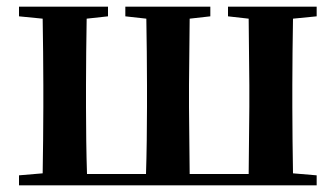

<svg xmlns="http://www.w3.org/2000/svg" viewBox="-20 -556 1007 576"><path d="M176 0H930V-30L859 -36C858 -94 857 -179 857 -235V-301C857 -357 858 -442 859 -500L930 -507V-536H664V-507L726 -500L728 -301V-235L726 -34H549L547 -235V-301L549 -500L611 -507V-536H356V-507L419 -500C420 -443 421 -357 421 -301V-235C421 -178 420 -91 418 -34H241C239 -91 238 -178 238 -235V-301C238 -356 239 -442 240 -500L304 -507V-536H37V-507L108 -500C109 -442 110 -357 110 -301V-235C110 -179 109 -94 108 -36L37 -30V0Z"/></svg>

Font: Noto Serif SC
Style: Bold
Weight: 700
Designer: Ryoko NISHIZUKA 西塚涼子 (kana & ideographs); Frank Grießhammer (Latin, Greek & Cyrillic); Wenlong ZHANG 张文龙 (bopomofo); San
Foundry: Adobe
Version: Version 2.001;hotconv 1.1.0;makeotfexe 2.6.0